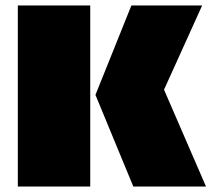

<svg xmlns="http://www.w3.org/2000/svg" viewBox="-20 -680 771 700"><path d="M309 0H45V-660H309ZM459 -660H717L578 -353L731 0H466L328 -334Z"/></svg>

Font: Sansita Black
Style: Regular
Weight: 900
Designer: Pablo Cosgaya
Foundry: Omnibus-Type
Version: Version 1.006; ttfautohint (v1.5)